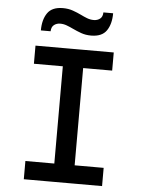

<svg xmlns="http://www.w3.org/2000/svg" viewBox="-60 -955 736 1002"><g transform="rotate(5 308.0 -454.0)"><path d="M254.5 0V-700H361V0ZM103 0V-95.5H513V0ZM103 -605V-700H513V-605ZM387 -777.5Q358.5 -777.5 335 -786Q311.5 -794.5 290.5 -804.5Q273 -813 256.2 -819.2Q239.5 -825.5 222 -825.5Q203.5 -825.5 189.8 -815.2Q176 -805 175 -781.5H124Q124 -838 148 -872.8Q172 -907.5 229 -907.5Q257.5 -907.5 281 -899.2Q304.5 -891 325 -881Q342 -872.5 359 -866Q376 -859.5 394 -859.5Q413 -859.5 426.8 -870Q440.5 -880.5 441 -903.5H492Q492 -847 468 -812.2Q444 -777.5 387 -777.5Z"/></g></svg>

Font: Overpass Mono SemiBold
Style: Regular
Weight: 600
Monospace: yes
Designer: Delve Withrington, Dave Bailey
Foundry: Delve Fonts LLC
Version: Version 4.000